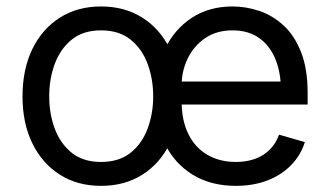

<svg xmlns="http://www.w3.org/2000/svg" viewBox="-20 -573 1037 604"><path d="M297.9 11.7Q224.1 11.7 168.5 -23.4Q112.8 -58.6 81.8 -122.1Q50.8 -185.5 50.8 -269.5Q50.8 -355 81.8 -418.7Q112.8 -482.4 168.5 -517.6Q224.1 -552.7 297.9 -552.7Q372.1 -552.7 427.7 -517.6Q483.4 -482.4 514.6 -418.7Q545.9 -355 545.9 -269.5Q545.9 -185.5 514.6 -122.1Q483.4 -58.6 427.7 -23.4Q372.1 11.7 297.9 11.7ZM297.9 -63.5Q354.5 -63.5 390.6 -92.3Q426.8 -121.1 444.3 -168.2Q461.9 -215.3 461.9 -269.5Q461.9 -324.7 444.3 -372.1Q426.8 -419.4 390.6 -448.5Q354.5 -477.5 297.9 -477.5Q241.7 -477.5 205.8 -448.5Q169.9 -419.4 152.3 -372.1Q134.8 -324.7 134.8 -269.5Q134.8 -215.3 152.3 -168.2Q169.9 -121.1 205.8 -92.3Q241.7 -63.5 297.9 -63.5ZM722.2 11.7Q643.6 11.7 586.2 -23.4Q528.8 -58.6 498 -121.8Q467.3 -185.1 467.3 -268.6Q467.3 -352.5 497.6 -416.5Q527.8 -480.5 582.8 -516.6Q637.7 -552.7 711.4 -552.7Q753.9 -552.7 795.9 -538.6Q837.9 -524.4 872.3 -492.7Q906.7 -460.9 927.2 -408.7Q947.8 -356.4 947.8 -280.3V-244.1H526.9V-316.4H902.3L863.8 -289.1Q863.8 -343.8 846.7 -386.2Q829.6 -428.7 795.7 -453.1Q761.7 -477.5 711.4 -477.5Q661.1 -477.5 625.2 -452.9Q589.4 -428.2 570.3 -388.7Q551.3 -349.1 551.3 -303.7V-255.9Q551.3 -193.8 572.8 -150.9Q594.2 -107.9 632.8 -85.7Q671.4 -63.5 722.2 -63.5Q754.9 -63.5 781.7 -73Q808.6 -82.5 828.1 -101.8Q847.7 -121.1 857.9 -149.4L939 -126Q926.3 -85 896.2 -54Q866.2 -22.9 821.8 -5.6Q777.3 11.7 722.2 11.7Z"/></svg>

Font: Inter
Style: Regular
Weight: 400
Designer: Rasmus Andersson
Foundry: rsms
Version: Version 4.000;git-8c9346024